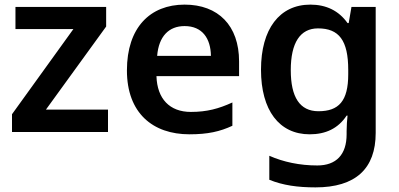

<svg xmlns="http://www.w3.org/2000/svg" viewBox="-20 -572 1728 832"><path d="M448 0V-97H179L440 -457V-542H47V-446H298L32 -77V0Z M780 -552C630 -552 530 -452 530 -267C530 -82 642 10 801 10C881 10 933 -2 987 -27V-128C928 -101 877 -87 807 -87C715 -87 661 -144 658 -242H1016V-306C1016 -461 926 -552 780 -552ZM780 -459C857 -459 893 -405 894 -330H661C668 -415 712 -459 780 -459Z M1325 -552C1191 -552 1111 -446 1111 -270C1111 -94 1190 10 1322 10C1391 10 1445 -15 1482 -71H1486C1484 -55 1482 -24 1482 -4V10C1482 98 1437 145 1355 145C1279 145 1208 130 1147 103V207C1206 231 1270 240 1347 240C1521 240 1608 159 1608 4V-542H1503L1491 -472H1486C1448 -526 1393 -552 1325 -552ZM1358 -449C1449 -449 1489 -397 1489 -269V-250C1489 -134 1448 -90 1360 -90C1279 -90 1240 -151 1240 -268C1240 -387 1281 -449 1358 -449Z"/></svg>

Font: Noto Sans Tai Tham SemiBold
Style: Regular
Weight: 600
Designer: Monotype Design Team 2013. Revised by David WIlliams 2020
Foundry: Monotype Imaging Inc.
Version: Version 2.002